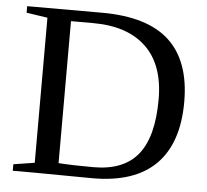

<svg xmlns="http://www.w3.org/2000/svg" viewBox="-49 -707 820 761"><g transform="rotate(5 361.0 -326.5)"><path d="M580.1 -332Q580.1 -469.2 506.1 -540Q432.1 -610.8 294.9 -610.8H207V-45.9Q265.6 -42 346.2 -42Q466.3 -42 523.2 -112.8Q580.1 -183.6 580.1 -332ZM326.2 -654.8Q507.3 -654.8 594.7 -574Q682.1 -493.2 682.1 -331.1Q682.1 -167 597.9 -82.5Q513.7 2 346.2 2L112.8 0H28.8V-25.9L112.8 -39.1V-616.2L28.8 -628.9V-654.8Z"/></g></svg>

Font: Times New Roman
Style: Regular
Weight: 400
Designer: Steve Matteson
Foundry: Ascender Corporation
Version: Version 2.00.3